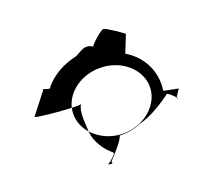

<svg xmlns="http://www.w3.org/2000/svg" viewBox="-102 -805 976 862"><g transform="rotate(-20 386.0 -374.0)"><path d="M41 -400C38 -395 144 -383 212 -381C229 -452 302 -506 391 -506C492 -506 574 -435 574 -350C574 -266 492 -193 391 -193C332 -193 281 -218 247 -255V-251C252 -204 281 -160 319 -128C330 -128 287 -87 277 -87C283 -85 308 -78 296 -92C309 -106 371 -171 371 -190C406 -189 441 -194 473 -208C537 -224 603 -270 634 -293C636 -297 663 -274 671 -263C676 -275 696 -301 693 -298L624 -312C639 -410 588 -488 521 -527L554 -610C549 -615 478 -665 466 -665C454 -665 393 -611 398 -606C361 -628 345 -609 310 -592C245 -578 190 -546 153 -502C153 -484 109 -514 119 -500ZM209 -350C209 -315 223 -282 247 -255C246 -292 237 -353 257 -382C253 -380 235 -380 212 -381C210 -371 209 -360 209 -350ZM277 -87H276ZM671 -263C670 -260 670 -257 672 -257C674 -257 674 -260 671 -263Z"/></g></svg>

Font: Ampere
Style: Ext
Weight: 400
Version: Version 1